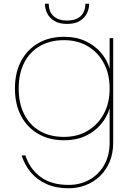

<svg xmlns="http://www.w3.org/2000/svg" viewBox="-20 -744 711 1028"><path d="M323 -547Q388 -547 437.5 -524Q487 -501 520 -462.5Q553 -424 567 -377V-540H586V20Q586 78 566.5 123.5Q547 169 513.5 200.5Q480 232 437 248Q394 264 347 264Q280 264 229.5 241.5Q179 219 145.5 179.5Q112 140 96 88H116Q138 158 195.5 202Q253 246 347 246Q409 246 458.5 218.5Q508 191 537.5 140Q567 89 567 20V-164Q553 -117 520 -78Q487 -39 437.5 -16Q388 7 323 7Q245 7 186 -26.5Q127 -60 93.5 -122Q60 -184 60 -270Q60 -356 93.5 -418Q127 -480 186 -513.5Q245 -547 323 -547ZM567 -270Q567 -348 535.5 -406.5Q504 -465 449 -497Q394 -529 323 -529Q249 -529 194.5 -498Q140 -467 110 -409Q80 -351 80 -270Q80 -190 110 -131.5Q140 -73 194.5 -42Q249 -11 323 -11Q394 -11 449 -43.5Q504 -76 535.5 -134Q567 -192 567 -270ZM457 -720Q457 -696 445 -672Q433 -648 407.5 -632Q382 -616 339 -616Q297 -616 271 -632Q245 -648 233 -672Q221 -696 221 -720V-724H241Q241 -681 267 -657.5Q293 -634 339 -634Q386 -634 411.5 -657.5Q437 -681 437 -724H457Z"/></svg>

Font: Poppins Variable
Style: Regular
Weight: 100
Designer: Jonny Pinhorn
Foundry: Indian Type Foundry
Version: Version 6.000